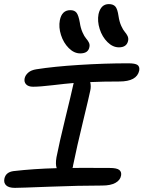

<svg xmlns="http://www.w3.org/2000/svg" viewBox="-25 -971 693 928"><path d="M549.8 -742.2Q520 -742.2 494.4 -767.6Q468.8 -793 456.8 -830.8Q444.8 -868.7 451.2 -902.8Q462.4 -951.2 501 -951.2Q522 -951.2 532.5 -939.5Q543 -927.7 547.9 -893.1Q551.8 -866.2 561 -845.9Q570.3 -825.7 578.4 -816.7Q586.4 -807.6 591.6 -796.9Q596.7 -786.1 594.2 -773.9Q587.4 -742.2 549.8 -742.2ZM362.8 -712.9Q333 -712.9 307.4 -738.5Q281.7 -764.2 269.8 -801.8Q257.8 -839.4 264.2 -873Q273.9 -921.9 314.9 -921.9Q335 -921.9 344.7 -909.7Q354.5 -897.5 360.8 -861.8Q364.7 -835 373.8 -814.7Q382.8 -794.4 390.9 -785.4Q398.9 -776.4 404.3 -765.9Q409.7 -755.4 407.2 -744.1Q401.9 -712.9 362.8 -712.9ZM46.9 -63Q17.6 -63 4.9 -75Q-7.8 -86.9 -3.9 -106.9Q2.4 -138.7 40 -144Q137.7 -155.3 249 -158.2Q242.2 -177.2 248 -210.9Q261.7 -281.2 291 -400.9Q320.3 -520.5 328.1 -557.1Q329.1 -562 331.1 -569.8Q293.9 -566.9 230.7 -559.3Q167.5 -551.8 134.8 -551.8Q112.3 -551.8 101.3 -563.2Q90.3 -574.7 94.2 -592.8Q97.7 -607.9 111.6 -620.1Q125.5 -632.3 150.9 -636.2Q234.4 -649.4 357.2 -657.2Q480 -665 595.2 -665Q628.4 -665 639.6 -657Q650.9 -648.9 647.9 -629.9Q636.7 -577.1 551.8 -577.1Q469.7 -577.1 411.1 -574.2Q416 -553.2 411.1 -532.2Q406.2 -507.3 376.5 -384.8Q346.7 -262.2 328.1 -170.9Q328.1 -165 325.2 -159.2Q350.6 -159.7 379.6 -159.7Q408.7 -159.7 445.8 -159.4Q482.9 -159.2 504.9 -159.2Q540 -159.2 551.8 -149.4Q563.5 -139.6 560.1 -122.1Q556.2 -100.1 533 -87.2Q509.8 -74.2 469.2 -74.2Q358.4 -74.2 213.9 -68.6Q69.3 -63 46.9 -63Z"/></svg>

Font: Shantell Sans Irregular Bouncy
Style: Italic
Weight: 400
Italic angle: -11.31°
Designer: Stephen Nixon, Anya Danilova, Shantell Martin
Foundry: Arrow Type
Version: Version 1.006;[9816181b4]